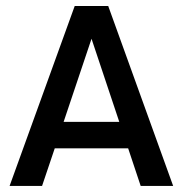

<svg xmlns="http://www.w3.org/2000/svg" viewBox="-20 -615 604 635"><path d="M445.3 0H552.7L337.9 -595.2H227.1L11.7 0H119.1L161.1 -124.5H403.8ZM190.4 -211.9 282.7 -486.8 374.5 -211.9Z"/></svg>

Font: Now SemiBold
Style: Regular
Weight: 600
Designer: Alfredo Marco Pradil
Foundry: Alfredo Marco Pradil
Version: Version 1.200;hotconv 1.0.109;makeotfexe 2.5.65596